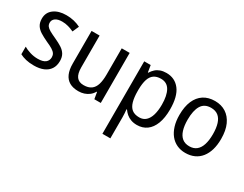

<svg xmlns="http://www.w3.org/2000/svg" viewBox="-84 -1044 2259 1781"><g transform="rotate(30 1046.0 -153.0)"><path d="M387 -147Q387 -96 364 -61Q341 -26 298.5 -8Q256 10 196 10Q147 10 110 1Q73 -8 45 -23V-104Q73 -87 113.5 -74.5Q154 -62 196 -62Q252 -62 278 -83Q304 -104 304 -140Q304 -161 294 -177Q284 -193 259.5 -208.5Q235 -224 191 -243Q146 -264 113 -284.5Q80 -305 62 -333.5Q44 -362 44 -405Q44 -471 94.5 -508.5Q145 -546 227 -546Q271 -546 308.5 -537Q346 -528 380 -511L350 -443Q321 -457 289 -466Q257 -475 223 -475Q177 -475 151.5 -457Q126 -439 126 -409Q126 -387 137.5 -371.5Q149 -356 175 -341.5Q201 -327 245 -307Q289 -287 321 -266.5Q353 -246 370 -217.5Q387 -189 387 -147Z M909 -536V0H840L828 -71H823Q808 -44 784.5 -26Q761 -8 733 1Q705 10 673 10Q615 10 577 -12Q539 -34 520 -77.5Q501 -121 501 -186V-536H587V-195Q587 -128 611.5 -95.5Q636 -63 687 -63Q738 -63 768 -85Q798 -107 811 -149.5Q824 -192 824 -255V-536Z M1299 -546Q1390 -546 1443 -477Q1496 -408 1496 -269Q1496 -179 1472 -116.5Q1448 -54 1404 -22Q1360 10 1300 10Q1264 10 1235.5 -0.5Q1207 -11 1186 -29Q1165 -47 1150 -69H1145Q1147 -51 1148.5 -28Q1150 -5 1150 13V240H1065V-536H1134L1146 -463H1150Q1166 -489 1186.5 -507.5Q1207 -526 1235 -536Q1263 -546 1299 -546ZM1282 -474Q1236 -474 1207 -453.5Q1178 -433 1164.5 -391.5Q1151 -350 1150 -286V-268Q1150 -200 1163 -154Q1176 -108 1205 -85Q1234 -62 1284 -62Q1326 -62 1353.5 -87.5Q1381 -113 1394.5 -159.5Q1408 -206 1408 -269Q1408 -366 1377.5 -420Q1347 -474 1282 -474Z M2043 -269Q2043 -203 2028 -152Q2013 -101 1984 -64.5Q1955 -28 1913 -9Q1871 10 1818 10Q1768 10 1727 -9Q1686 -28 1657 -64Q1628 -100 1612 -151.5Q1596 -203 1596 -269Q1596 -358 1622.5 -419.5Q1649 -481 1699 -513.5Q1749 -546 1820 -546Q1887 -546 1937 -514Q1987 -482 2015 -420.5Q2043 -359 2043 -269ZM1684 -269Q1684 -204 1698.5 -157.5Q1713 -111 1743 -86.5Q1773 -62 1820 -62Q1866 -62 1896 -86.5Q1926 -111 1940.5 -157.5Q1955 -204 1955 -269Q1955 -335 1940.5 -380.5Q1926 -426 1896 -449.5Q1866 -473 1819 -473Q1748 -473 1716 -420Q1684 -367 1684 -269Z"/></g></svg>

Font: Noto Sans Hebrew SemiCondensed
Style: Regular
Weight: 400
Width: 4
Designer: Monotype Design Team
Foundry: Monotype Imaging Inc.
Version: Version 2.003